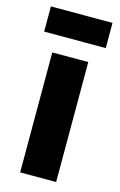

<svg xmlns="http://www.w3.org/2000/svg" viewBox="-108 -725 482 773"><g transform="rotate(15 133.5 -339.0)"><path d="M58.3 0V-500H208.3V0ZM5 -572.5V-677.5H261.7V-572.5Z"/></g></svg>

Font: Funnel Sans ExtraBold
Style: Regular
Weight: 800
Version: Version 1.000; Beta; Release 5; Build 24; ttfautohint (v1.8.